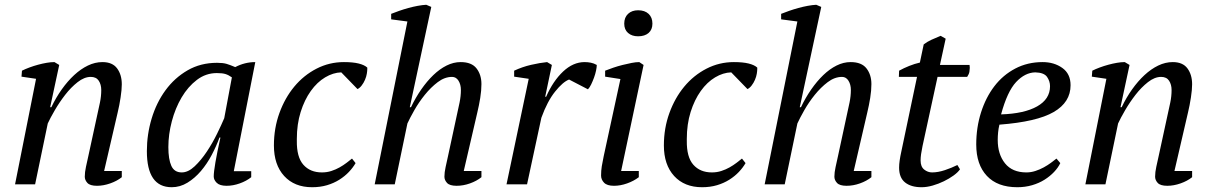

<svg xmlns="http://www.w3.org/2000/svg" viewBox="-20 -772 5074 804"><path d="M386 -285Q393 -316 398.5 -342.5Q404 -369 404 -395Q404 -418 393.5 -434Q383 -450 360 -450Q333 -450 305 -428Q277 -406 253 -375Q229 -344 209.5 -310.5Q190 -277 180 -255L127 0H43L131 -442L70 -451L72 -476Q86 -483 103.5 -489.5Q121 -496 139.5 -501Q158 -506 175.5 -509Q193 -512 208 -512L228 -500L190 -323H195Q214 -363 238.5 -397.5Q263 -432 290.5 -457.5Q318 -483 348 -497.5Q378 -512 409 -512Q451 -512 470.5 -485.5Q490 -459 490 -419Q490 -397 485 -364Q480 -331 473 -302L416 -56H490V-30Q470 -14 441.5 -4Q413 6 386 6Q357 6 346 -6Q335 -18 335 -32Q335 -51 340 -73.5Q345 -96 350 -119Z M899 -196Q886 -160 866.5 -123Q847 -86 821.5 -56Q796 -26 765 -7Q734 12 699 12Q595 12 595 -139Q595 -209 615 -275.5Q635 -342 673 -394Q711 -446 765.5 -477.5Q820 -509 889 -509Q914 -509 929 -504.5Q944 -500 965 -491Q1005 -512 1049 -512L959 -55H1032V-30Q1012 -14 984 -4Q956 6 929 6Q900 6 887.5 -6.5Q875 -19 875 -33Q875 -51 882 -92Q889 -133 903 -196ZM741 -50Q768 -50 795 -75.5Q822 -101 846 -137Q870 -173 889 -212Q908 -251 919 -277L951 -448Q937 -458 924 -462Q911 -466 888 -466Q842 -466 804.5 -437.5Q767 -409 740.5 -364Q714 -319 699.5 -264Q685 -209 685 -156Q685 -105 697.5 -77.5Q710 -50 741 -50Z M1469 -89Q1458 -70 1441 -52Q1424 -34 1401 -19.5Q1378 -5 1349.5 3.5Q1321 12 1287 12Q1213 12 1170 -35Q1127 -82 1127 -163Q1127 -235 1150 -298.5Q1173 -362 1212.5 -409.5Q1252 -457 1305.5 -484.5Q1359 -512 1420 -512Q1458 -512 1482 -506Q1506 -500 1518 -489Q1518 -486 1518 -483Q1518 -475 1516 -463Q1514 -451 1508.5 -438Q1503 -425 1494.5 -414Q1486 -403 1477 -399L1409 -469Q1375 -468 1341.5 -448Q1308 -428 1281.5 -391Q1255 -354 1239 -303Q1223 -252 1223 -190Q1223 -186 1223 -183Q1222 -114 1250.5 -82Q1279 -50 1328 -50Q1349 -50 1367.5 -56Q1386 -62 1402 -71Q1418 -80 1431 -90Q1444 -100 1454 -108Z M1618 -691V-714Q1633 -720 1651.5 -726.5Q1670 -733 1690 -738.5Q1710 -744 1729 -747.5Q1748 -751 1765 -752L1786 -743L1696 -323H1701Q1720 -363 1744 -397.5Q1768 -432 1794.5 -457.5Q1821 -483 1850 -497.5Q1879 -512 1909 -512Q1955 -512 1975.5 -485.5Q1996 -459 1996 -420Q1996 -393 1991 -362Q1986 -331 1979 -302L1922 -56H1996V-30Q1976 -14 1948 -4Q1920 6 1892 6Q1863 6 1852 -6Q1841 -18 1841 -32Q1841 -50 1846 -72.5Q1851 -95 1856 -118L1892 -285Q1899 -316 1904.5 -343Q1910 -370 1910 -395Q1910 -418 1900 -434Q1890 -450 1873 -450Q1842 -450 1813 -428Q1784 -406 1759 -375Q1734 -344 1715 -310.5Q1696 -277 1686 -255L1633 0H1549L1686 -682Z M2363 -439Q2337 -429 2304.5 -388.5Q2272 -348 2247 -279L2187 0H2101L2194 -442L2133 -451V-476Q2167 -492 2204 -500.5Q2241 -509 2271 -512L2291 -500L2263 -367H2267Q2296 -433 2338 -472.5Q2380 -512 2428 -512Q2441 -512 2454 -509.5Q2467 -507 2479 -500Q2479 -491 2476 -476.5Q2473 -462 2467.5 -447Q2462 -432 2455.5 -418.5Q2449 -405 2442 -398Z M2514 -451V-476Q2529 -482 2548 -488.5Q2567 -495 2587 -500Q2607 -505 2625 -508.5Q2643 -512 2657 -512L2675 -500L2581 -56H2655V-30Q2634 -14 2606 -4Q2578 6 2551 6Q2522 6 2509.5 -7Q2497 -20 2497 -37Q2497 -57 2500 -76Q2503 -95 2508 -118L2578 -441ZM2594 -673Q2594 -699 2610 -714Q2626 -729 2652 -729Q2680 -729 2696 -714Q2712 -699 2712 -673Q2712 -648 2696 -634Q2680 -620 2652 -620Q2626 -620 2610 -634Q2594 -648 2594 -673Z M3102 -89Q3091 -70 3074 -52Q3057 -34 3034 -19.5Q3011 -5 2982.5 3.5Q2954 12 2920 12Q2846 12 2803 -35Q2760 -82 2760 -163Q2760 -235 2783 -298.5Q2806 -362 2845.5 -409.5Q2885 -457 2938.5 -484.5Q2992 -512 3053 -512Q3091 -512 3115 -506Q3139 -500 3151 -489Q3151 -486 3151 -483Q3151 -475 3149 -463Q3147 -451 3141.5 -438Q3136 -425 3127.5 -414Q3119 -403 3110 -399L3042 -469Q3008 -468 2974.5 -448Q2941 -428 2914.5 -391Q2888 -354 2872 -303Q2856 -252 2856 -190Q2856 -186 2856 -183Q2855 -114 2883.5 -82Q2912 -50 2961 -50Q2982 -50 3000.5 -56Q3019 -62 3035 -71Q3051 -80 3064 -90Q3077 -100 3087 -108Z M3251 -691V-714Q3266 -720 3284.5 -726.5Q3303 -733 3323 -738.5Q3343 -744 3362 -747.5Q3381 -751 3398 -752L3419 -743L3329 -323H3334Q3353 -363 3377 -397.5Q3401 -432 3427.5 -457.5Q3454 -483 3483 -497.5Q3512 -512 3542 -512Q3588 -512 3608.5 -485.5Q3629 -459 3629 -420Q3629 -393 3624 -362Q3619 -331 3612 -302L3555 -56H3629V-30Q3609 -14 3581 -4Q3553 6 3525 6Q3496 6 3485 -6Q3474 -18 3474 -32Q3474 -50 3479 -72.5Q3484 -95 3489 -118L3525 -285Q3532 -316 3537.5 -343Q3543 -370 3543 -395Q3543 -418 3533 -434Q3523 -450 3506 -450Q3475 -450 3446 -428Q3417 -406 3392 -375Q3367 -344 3348 -310.5Q3329 -277 3319 -255L3266 0H3182L3319 -682Z M3745 -476Q3765 -487 3787.5 -496Q3810 -505 3832 -510L3848 -586Q3862 -597 3880.5 -605.5Q3899 -614 3919 -622L3940 -610L3916 -500H4040Q4041 -494 4041 -488Q4041 -482 4039.5 -472Q4038 -462 4030 -450H3906L3843 -160Q3839 -141 3837 -126.5Q3835 -112 3835 -100Q3835 -74 3850 -62Q3865 -50 3883 -50Q3908 -50 3936.5 -59.5Q3965 -69 3989 -81L4000 -63Q3991 -50 3973 -37Q3955 -24 3932.5 -13Q3910 -2 3885.5 5Q3861 12 3839 12Q3795 12 3770 -8Q3745 -28 3745 -70Q3745 -84 3747.5 -101Q3750 -118 3754 -136L3820 -450H3744Z M4315 -469Q4272 -468 4235 -428.5Q4198 -389 4172 -293Q4269 -296 4323 -326.5Q4377 -357 4377 -411Q4377 -432 4364.5 -450Q4352 -468 4315 -469ZM4420 -89Q4411 -70 4394 -52Q4377 -34 4354 -19.5Q4331 -5 4302 3.5Q4273 12 4240 12Q4157 12 4112.5 -35.5Q4068 -83 4068 -167Q4068 -238 4088 -301Q4108 -364 4144 -411Q4180 -458 4231.5 -485Q4283 -512 4346 -512Q4394 -512 4428.5 -487.5Q4463 -463 4463 -415Q4463 -344 4392.5 -303Q4322 -262 4165 -250Q4161 -233 4159.5 -217Q4158 -201 4158 -186Q4158 -126 4188.5 -88Q4219 -50 4278 -50Q4297 -50 4315.5 -56Q4334 -62 4350.5 -71Q4367 -80 4380.5 -90Q4394 -100 4404 -108Z M4868 -285Q4875 -316 4880.5 -342.5Q4886 -369 4886 -395Q4886 -418 4875.5 -434Q4865 -450 4842 -450Q4815 -450 4787 -428Q4759 -406 4735 -375Q4711 -344 4691.5 -310.5Q4672 -277 4662 -255L4609 0H4525L4613 -442L4552 -451L4554 -476Q4568 -483 4585.5 -489.5Q4603 -496 4621.5 -501Q4640 -506 4657.5 -509Q4675 -512 4690 -512L4710 -500L4672 -323H4677Q4696 -363 4720.5 -397.5Q4745 -432 4772.5 -457.5Q4800 -483 4830 -497.5Q4860 -512 4891 -512Q4933 -512 4952.5 -485.5Q4972 -459 4972 -419Q4972 -397 4967 -364Q4962 -331 4955 -302L4898 -56H4972V-30Q4952 -14 4923.5 -4Q4895 6 4868 6Q4839 6 4828 -6Q4817 -18 4817 -32Q4817 -51 4822 -73.5Q4827 -96 4832 -119Z"/></svg>

Font: PTSerif
Style: Italic
Weight: 400
Italic angle: -12°
Designer: A.Korolkova, O.Umpeleva, V.Yefimov
Foundry: ParaType Ltd
Version: Version 1.000W OFL; ttfautohint (v1.2) -l 8 -r 50 -G 200 -x 